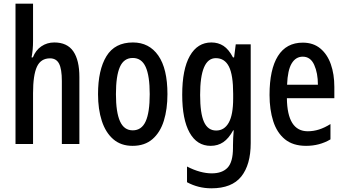

<svg xmlns="http://www.w3.org/2000/svg" viewBox="-20 -780 1868 1040"><path d="M159 -558Q159 -510 151 -469H158Q173 -508 204 -529Q235 -550 274 -550Q344 -550 377 -502Q410 -454 410 -363V0H315V-341Q315 -406 300 -435Q285 -464 251 -464Q201 -464 180 -418.5Q159 -373 159 -275V0H64V-760H159Z M887 -270Q887 -189 867.5 -126Q848 -63 806 -26.5Q764 10 698 10Q635 10 593.5 -26Q552 -62 531.5 -125Q511 -188 511 -270Q511 -401 556.5 -475.5Q602 -550 700 -550Q788 -550 837.5 -479Q887 -408 887 -270ZM608 -270Q608 -172 630 -123Q652 -74 699 -74Q747 -74 769 -122.5Q791 -171 791 -270Q791 -369 769 -417.5Q747 -466 699 -466Q651 -466 629.5 -417.5Q608 -369 608 -270Z M1125 -550Q1162 -550 1190.5 -531.5Q1219 -513 1242 -469H1248L1257 -540H1338V-5Q1338 112 1287 176Q1236 240 1125 240Q1054 240 993 207V122Q1030 141 1063.5 150Q1097 159 1127 159Q1184 159 1213 128Q1242 97 1242 21V8Q1242 -10 1243 -31.5Q1244 -53 1246 -74H1243Q1219 -30 1189.5 -10Q1160 10 1121 10Q1047 10 1007 -61.5Q967 -133 967 -267Q967 -405 1008.5 -477.5Q1050 -550 1125 -550ZM1149 -465Q1064 -465 1064 -266Q1064 -166 1085 -119.5Q1106 -73 1151 -73Q1195 -73 1219 -115.5Q1243 -158 1243 -247V-272Q1243 -374 1220 -419.5Q1197 -465 1149 -465Z M1620 -549Q1677 -549 1715 -517.5Q1753 -486 1772 -432Q1791 -378 1791 -309V-248H1534Q1536 -69 1647 -69Q1678 -69 1708 -78.5Q1738 -88 1770 -108V-25Q1711 10 1638 10Q1567 10 1523.5 -25.5Q1480 -61 1460 -123.5Q1440 -186 1440 -266Q1440 -404 1485.5 -476.5Q1531 -549 1620 -549ZM1620 -473Q1582 -473 1560 -436.5Q1538 -400 1535 -321H1702Q1702 -384 1682 -428.5Q1662 -473 1620 -473Z"/></svg>

Font: Noto Sans Tamil ExtraCondensed Medium
Style: Regular
Weight: 500
Width: 2
Designer: Jelle Bosma - Monotype Design Team
Foundry: Monotype Imaging Inc.
Version: Version 2.004; ttfautohint (v1.8.4.7-5d5b)